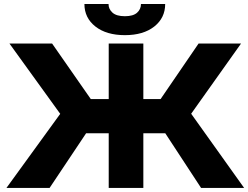

<svg xmlns="http://www.w3.org/2000/svg" viewBox="-20 -925 1223 945"><path d="M224.1 0H11.7L276.4 -364.7L26.4 -710.9H236.3L426.8 -437.5H515.1V-710.9H685.5V-437.5H770.5L957.5 -710.9H1166.5L920.9 -365.2L1181.6 0H969.7L793.5 -269H685.5V0H515.1V-269H403.8ZM395.5 -905.3H514.2Q514.2 -879.9 533.9 -862.5Q553.7 -845.2 594.7 -845.2Q635.3 -845.2 654.5 -862.3Q673.8 -879.4 673.8 -905.3H793Q793 -836.9 739.3 -794.4Q685.5 -752 594.7 -752Q503.9 -752 449.7 -794.4Q395.5 -836.9 395.5 -905.3Z"/></svg>

Font: Bert Sans Black
Style: Regular
Weight: 900
Designer: Christian Robertson, Adam Twardoch, & Cristiano Sobral
Foundry: Google
Version: Version 12.135;January 10, 2020;FontCreator 12.0.0.2547 64-b